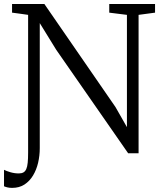

<svg xmlns="http://www.w3.org/2000/svg" viewBox="-31 -763 808 956"><path d="M29.5 172.5Q16.5 172.5 6.8 170.2Q-3 168 -11 164.5V82.5Q0.5 88.5 20.8 94.5Q41 100.5 62.5 100.5Q76.5 100.5 85.5 95.5Q94.5 90.5 99.8 78.8Q105 67 107 46.8Q109 26.5 109 -4V-689Q96 -691 82.5 -692.8Q69 -694.5 55.8 -696.5Q42.5 -698.5 29 -700V-743H190L544 -230L601 -130V-689L513 -700V-743H741V-700L659 -689V0H607L249 -515L167 -648V-25.5Q167 12 158.8 47.2Q150.5 82.5 133.5 110.8Q116.5 139 90.8 155.8Q65 172.5 29.5 172.5Z"/></svg>

Font: Merriweather Light
Style: Regular
Weight: 300
Designer: Eben Sorkin
Foundry: Eben Sorkin
Version: Version 2.100